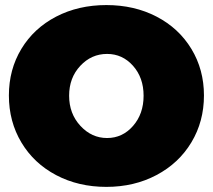

<svg xmlns="http://www.w3.org/2000/svg" viewBox="-20 -728 840 758"><path d="M15.1 -351.1Q15.1 -453.6 64.5 -535.2Q113.8 -616.7 201.7 -662.4Q289.6 -708 399.9 -708Q510.3 -708 598.1 -662.4Q686 -616.7 735.6 -534.9Q785.2 -453.1 785.2 -351.1Q785.2 -248.5 735.6 -166Q686 -83.5 597.9 -36.9Q509.8 9.8 399.9 9.8Q289.6 9.8 201.7 -36.6Q113.8 -83 64.5 -165.5Q15.1 -248 15.1 -351.1ZM402.8 -183.1Q463.4 -183.1 505.1 -230.7Q546.9 -278.3 546.9 -350.1Q546.9 -421.4 505.1 -468.3Q463.4 -515.1 402.8 -515.1Q340.8 -515.1 296.9 -468Q252.9 -420.9 252.9 -350.1Q252.9 -279.3 297.4 -231.2Q341.8 -183.1 402.8 -183.1Z"/></svg>

Font: Trueno Black
Style: Regular
Weight: 900
Designer: Julieta Ulanovsky
Foundry: Julieta Ulanovsky
Version: Version 3.001b | FøM Fix